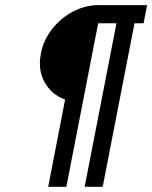

<svg xmlns="http://www.w3.org/2000/svg" viewBox="-20 -676 589 743"><path d="M549.3 -656.2 535.6 -585.9H500.5L377.4 46.9H307.6L430.7 -585.9H359.9L236.8 46.9H166.5L231.9 -290.5Q178.7 -310.1 152.3 -358.4Q134.3 -391.6 134.3 -430.7Q134.3 -449.2 138.2 -468.8Q147.9 -520.5 181.4 -563.2Q214.8 -606 262.5 -631.1Q310.1 -656.2 361.8 -656.2Z"/></svg>

Font: Lambda
Style: Italic
Weight: 400
Italic angle: -11°
Designer: GGBotNet
Version: 0.22